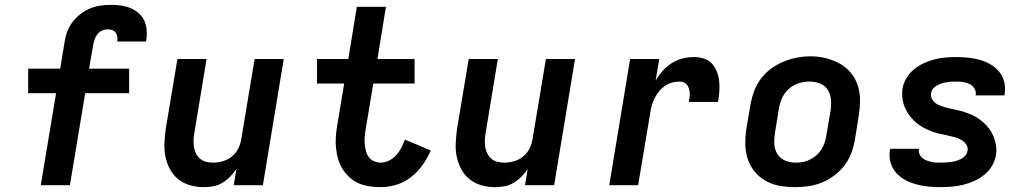

<svg xmlns="http://www.w3.org/2000/svg" viewBox="-20 -763 4240 791"><path d="M148 0 211 -379H96V-480H228L246 -589Q249 -611 257 -632.5Q265 -654 279 -672.5Q293 -691 312 -705.5Q331 -720 352 -728.5Q373 -737 395 -740Q417 -743 439 -743Q460 -743 480 -740Q500 -737 518 -729.5Q536 -722 550.5 -709.5Q565 -697 573.5 -679.5Q582 -662 584 -641.5Q586 -621 583 -601Q583 -599 582.5 -596.5Q582 -594 581 -592H463Q463 -593 463 -593.5Q463 -594 463 -595Q465 -604 463 -613.5Q461 -623 455.5 -630Q450 -637 441 -639.5Q432 -642 422 -642Q410 -642 398.5 -636Q387 -630 379.5 -619.5Q372 -609 368.5 -597Q365 -585 363 -573L347 -480H512V-379H331L268 0Z M819 8Q790 8 762.5 0Q735 -8 714 -25Q693 -42 680 -66.5Q667 -91 661.5 -118Q656 -145 657.5 -174.5Q659 -204 663 -233L711 -520H831L781 -217Q778 -202 777.5 -187Q777 -172 779 -158Q781 -144 787.5 -131Q794 -118 804.5 -109Q815 -100 829 -96.5Q843 -93 858 -93Q878 -93 898.5 -99Q919 -105 935.5 -118.5Q952 -132 961.5 -151Q971 -170 974 -190L1029 -520H1149L1063 0H943L954 -67Q943 -50 928 -35Q913 -20 895.5 -9.5Q878 1 858 4.5Q838 8 819 8Z M1548 8Q1525 8 1501.5 4.5Q1478 1 1457.5 -8Q1437 -17 1420.5 -32Q1404 -47 1392 -65.5Q1380 -84 1373.5 -106Q1367 -128 1364.5 -151Q1362 -174 1363.5 -197.5Q1365 -221 1369 -245L1398 -419H1286V-520H1415L1450 -735H1570L1535 -520H1688V-419H1518L1486 -228Q1484 -214 1482.5 -199Q1481 -184 1482.5 -169.5Q1484 -155 1487.5 -141Q1491 -127 1499 -116Q1507 -105 1520.5 -99Q1534 -93 1548 -93Q1566 -93 1583 -101.5Q1600 -110 1612.5 -124Q1625 -138 1633.5 -154.5Q1642 -171 1648 -188L1755 -143Q1741 -112 1721 -83.5Q1701 -55 1673.5 -33.5Q1646 -12 1613.5 -2Q1581 8 1548 8Z M2019 8Q1990 8 1962.5 0Q1935 -8 1914 -25Q1893 -42 1880 -66.5Q1867 -91 1861.5 -118Q1856 -145 1857.5 -174.5Q1859 -204 1863 -233L1911 -520H2031L1981 -217Q1978 -202 1977.5 -187Q1977 -172 1979 -158Q1981 -144 1987.5 -131Q1994 -118 2004.5 -109Q2015 -100 2029 -96.5Q2043 -93 2058 -93Q2078 -93 2098.5 -99Q2119 -105 2135.5 -118.5Q2152 -132 2161.5 -151Q2171 -170 2174 -190L2229 -520H2349L2263 0H2143L2154 -67Q2143 -50 2128 -35Q2113 -20 2095.5 -9.5Q2078 1 2058 4.5Q2038 8 2019 8Z M2490 0 2576 -520H2696L2681 -431Q2693 -452 2710 -471Q2727 -490 2747.5 -503Q2768 -516 2791.5 -522Q2815 -528 2838 -528Q2859 -528 2879 -522Q2899 -516 2912.5 -501.5Q2926 -487 2933.5 -467.5Q2941 -448 2943 -428Q2945 -408 2943.5 -386Q2942 -364 2938 -343H2818Q2820 -352 2821 -361.5Q2822 -371 2821.5 -380Q2821 -389 2818.5 -397.5Q2816 -406 2811 -413Q2806 -420 2798 -423.5Q2790 -427 2781 -427Q2765 -427 2749.5 -423Q2734 -419 2720 -409.5Q2706 -400 2695.5 -387Q2685 -374 2677.5 -359.5Q2670 -345 2665.5 -329.5Q2661 -314 2659 -299L2609 0Z M3255 8Q3223 8 3192 2.5Q3161 -3 3134.5 -18Q3108 -33 3089 -56Q3070 -79 3060.5 -108Q3051 -137 3050.5 -169Q3050 -201 3055 -233L3072 -333Q3077 -361 3087 -388Q3097 -415 3114.5 -438.5Q3132 -462 3156.5 -480Q3181 -498 3208 -509Q3235 -520 3263 -525.5Q3291 -531 3319 -531Q3351 -531 3381.5 -523.5Q3412 -516 3438.5 -501.5Q3465 -487 3484.5 -464Q3504 -441 3513.5 -412Q3523 -383 3523 -351Q3523 -319 3518 -287L3502 -187Q3497 -159 3487 -132Q3477 -105 3459 -81.5Q3441 -58 3417 -40Q3393 -22 3366 -11Q3339 0 3311 4Q3283 8 3255 8ZM3257 -93Q3272 -93 3287 -95.5Q3302 -98 3316 -105Q3330 -112 3342.5 -122.5Q3355 -133 3363.5 -146.5Q3372 -160 3377 -174.5Q3382 -189 3384 -203L3401 -303Q3405 -327 3403.5 -350Q3402 -373 3391 -391.5Q3380 -410 3359 -418.5Q3338 -427 3314 -427Q3292 -427 3270 -420Q3248 -413 3230 -397Q3212 -381 3202.5 -360Q3193 -339 3189 -317L3173 -217Q3169 -194 3170 -171Q3171 -148 3182 -129.5Q3193 -111 3213.5 -102Q3234 -93 3257 -93Z M3855 8Q3830 8 3804.5 5.5Q3779 3 3755 -3.5Q3731 -10 3709.5 -21.5Q3688 -33 3672 -51Q3656 -69 3649 -93Q3642 -117 3646 -143Q3646 -145 3646.5 -146.5Q3647 -148 3648 -150H3766Q3766 -150 3766 -149Q3766 -148 3766 -148Q3764 -138 3768 -128.5Q3772 -119 3779.5 -112.5Q3787 -106 3796 -102.5Q3805 -99 3814.5 -96.5Q3824 -94 3834.5 -93.5Q3845 -93 3855 -93Q3866 -93 3876.5 -93.5Q3887 -94 3897.5 -95.5Q3908 -97 3918.5 -100Q3929 -103 3939 -108Q3949 -113 3956.5 -121.5Q3964 -130 3966 -141Q3969 -156 3960 -168.5Q3951 -181 3938 -188Q3925 -195 3910.5 -198.5Q3896 -202 3881 -205.5Q3866 -209 3851.5 -212Q3837 -215 3823 -220Q3809 -225 3795.5 -231.5Q3782 -238 3770 -246Q3758 -254 3747.5 -264Q3737 -274 3728.5 -285Q3720 -296 3713 -309.5Q3706 -323 3702 -337Q3698 -351 3697 -366Q3696 -381 3698 -397Q3702 -420 3714 -440.5Q3726 -461 3744.5 -476.5Q3763 -492 3784.5 -502Q3806 -512 3828.5 -518Q3851 -524 3873.5 -526Q3896 -528 3918 -528Q3943 -528 3968 -525.5Q3993 -523 4016.5 -516.5Q4040 -510 4060.5 -498Q4081 -486 4096 -468Q4111 -450 4117 -426Q4123 -402 4119 -377Q4119 -375 4118.5 -373.5Q4118 -372 4118 -370H3999Q3999 -370 3999.5 -371Q4000 -372 4000 -372Q4002 -387 3994 -399Q3986 -411 3974 -417Q3962 -423 3947.5 -425Q3933 -427 3918 -427Q3904 -427 3889 -425.5Q3874 -424 3859.5 -419.5Q3845 -415 3831.5 -405Q3818 -395 3816 -380Q3813 -365 3821.5 -352Q3830 -339 3843 -332.5Q3856 -326 3870.5 -322Q3885 -318 3900 -314.5Q3915 -311 3929.5 -308Q3944 -305 3958 -300Q3972 -295 3985.5 -289Q3999 -283 4011 -274.5Q4023 -266 4033.5 -256.5Q4044 -247 4053 -235.5Q4062 -224 4068.5 -211Q4075 -198 4079 -184Q4083 -170 4084.5 -154.5Q4086 -139 4083 -123Q4079 -100 4066.5 -79Q4054 -58 4034.5 -42.5Q4015 -27 3992.5 -17Q3970 -7 3947 -1.5Q3924 4 3901 6Q3878 8 3855 8Z"/></svg>

Font: Zed Sans Extended
Style: Bold Italic
Weight: 700
Width: 7
Italic angle: -9°
Designer: Belleve Invis
Foundry: Belleve Invis
Version: Version 1.0.0; ttfautohint (v1.8.4)